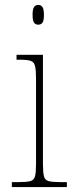

<svg xmlns="http://www.w3.org/2000/svg" viewBox="-20 -758 298 778"><path d="M135 -658Q124 -658 118 -666Q112 -674 112 -698Q112 -721 118 -729.5Q124 -738 135 -738Q146 -738 152 -729.5Q158 -721 158 -698Q158 -674 152 -666Q146 -658 135 -658ZM28 0V-20H53Q87 -20 102.5 -24Q118 -28 122 -44Q126 -60 126 -95V-438Q126 -474 122 -490.5Q118 -507 104 -511.5Q90 -516 61 -516H47V-536H154V-95Q154 -60 158 -44Q162 -28 177.5 -24Q193 -20 227 -20H251V0Z"/></svg>

Font: Noto Serif Ethiopic SemiCondensed Thin
Style: Regular
Weight: 100
Width: 4
Designer: Monotype Design Team
Foundry: Monotype Imaging Inc.
Version: Version 2.102; ttfautohint (v1.8.4.7-5d5b)